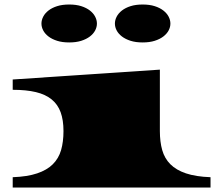

<svg xmlns="http://www.w3.org/2000/svg" viewBox="-20 -835 965 855"><path d="M491.7 -730Q491.7 -745.6 499.5 -760.7Q507.3 -775.9 522.9 -788.1Q538.6 -800.3 561.5 -807.6Q584.5 -814.9 615.2 -814.9Q646 -814.9 668.9 -807.6Q691.9 -800.3 707.5 -788.1Q723.1 -775.9 731 -760.7Q738.8 -745.6 738.8 -730Q738.8 -714.4 731 -699.5Q723.1 -684.6 707.5 -672.6Q691.9 -660.6 668.9 -653.3Q646 -646 615.2 -646Q584.5 -646 561.5 -653.3Q538.6 -660.6 522.9 -672.6Q507.3 -684.6 499.5 -699.5Q491.7 -714.4 491.7 -730ZM288.1 -646Q257.3 -646 234.4 -653.3Q211.4 -660.6 195.8 -672.6Q180.2 -684.6 172.4 -699.5Q164.6 -714.4 164.6 -730Q164.6 -745.6 172.4 -760.7Q180.2 -775.9 195.8 -788.1Q211.4 -800.3 234.4 -807.6Q257.3 -814.9 288.1 -814.9Q318.8 -814.9 341.8 -807.6Q364.7 -800.3 380.4 -788.1Q396 -775.9 403.8 -760.7Q411.6 -745.6 411.6 -730Q411.6 -714.4 403.8 -699.5Q396 -684.6 380.4 -672.6Q364.7 -660.6 341.8 -653.3Q318.8 -646 288.1 -646ZM36.6 -45.9Q102.1 -48.3 145.5 -63Q189 -77.6 215.1 -103.5Q241.2 -129.4 252 -166.5Q262.7 -203.6 262.7 -251.5Q262.7 -300.3 250 -335.2Q237.3 -370.1 210 -392.3Q182.6 -414.6 139.9 -424.8Q97.2 -435.1 36.6 -435.1V-481L691.9 -524.9V-251.5Q691.9 -203.6 702.4 -166.5Q712.9 -129.4 738.8 -103.5Q764.6 -77.6 808.1 -63Q851.6 -48.3 917.5 -45.9V0H36.6Z"/></svg>

Font: Asset
Style: Regular
Weight: 400
Designer: Riccardo De Franceschi
Foundry: Sorkin Type Co.
Version: Version 1.001